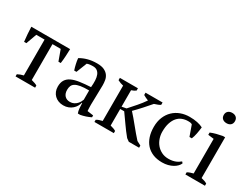

<svg xmlns="http://www.w3.org/2000/svg" viewBox="-60 -1175 2196 1687"><g transform="rotate(30 1038.0 -332.0)"><path d="M317.9 0H119.6V-22Q133.8 -29.8 148.4 -34.9Q163.1 -40 178.7 -43.9V-407.7H94.7L55.7 -300.3H32.7Q28.3 -338.9 25.4 -375.7Q22.5 -412.6 21.5 -447.3H415Q414.1 -415 412.1 -377Q410.2 -338.9 404.8 -300.3H381.3L342.3 -407.7H258.8V-43.9Q300.3 -33.2 317.9 -22Z M817.4 -117.2Q817.4 -97.7 818.1 -83.3Q818.8 -68.8 819.8 -52.7L881.3 -43.9V-24.9Q859.4 -13.7 832 -4.6Q804.7 4.4 779.8 8.8H756.8Q748.5 -12.2 746.6 -36.6Q744.6 -61 743.7 -90.3H739.7Q735.8 -72.3 725.6 -54.2Q715.3 -36.1 698.7 -21.5Q682.1 -6.8 659.4 2.2Q636.7 11.2 608.4 11.2Q581.5 11.2 558.8 2.4Q536.1 -6.3 519.8 -22.2Q503.4 -38.1 494.4 -60.1Q485.4 -82 485.4 -108.9Q485.4 -150.4 502 -176.5Q518.6 -202.6 550.8 -217.8Q583 -232.9 630.9 -239.7Q678.7 -246.6 741.2 -250Q744.6 -288.1 743.2 -319.1Q741.7 -350.1 732.9 -372.1Q724.1 -394 707.5 -406Q690.9 -418 664.1 -418Q651.4 -418 636 -416.5Q620.6 -415 605 -409.2L563 -302.2H540Q531.2 -329.1 524.7 -357.7Q518.1 -386.2 515.6 -414.1Q549.3 -434.6 591.1 -446Q632.8 -457.5 684.1 -457.5Q729.5 -457.5 756.6 -444.6Q783.7 -431.6 798.3 -411.4Q813 -391.1 817.4 -365.7Q821.8 -340.3 821.8 -315.4Q821.8 -262.2 819.6 -212.6Q817.4 -163.1 817.4 -117.2ZM644 -44.4Q666.5 -44.4 683.6 -53.2Q700.7 -62 712.4 -74.5Q724.1 -86.9 731.2 -100.3Q738.3 -113.8 741.2 -122.6V-216.3Q689 -216.8 656 -211.2Q623 -205.6 604 -194.1Q585 -182.6 577.9 -165.3Q570.8 -147.9 570.8 -125.5Q570.8 -86.9 590.6 -65.7Q610.4 -44.4 644 -44.4Z M1180.2 -447.3H1353V-423.8Q1343.8 -417 1329.1 -411.1Q1314.5 -405.3 1293 -398.4Q1262.2 -362.3 1228 -324.2Q1193.8 -286.1 1156.7 -249Q1176.8 -227.5 1198.5 -201.4Q1220.2 -175.3 1242.7 -147.9Q1265.1 -120.6 1287.4 -93.8Q1309.6 -66.9 1331.1 -43.9L1373 -22V0H1268.6L1240.2 -20.5Q1200.2 -68.8 1167 -116.9Q1133.8 -165 1099.6 -211.9H1059.1V-43.9Q1076.7 -39.6 1091.6 -34.2Q1106.4 -28.8 1116.7 -22V0H919.9V-22Q932.1 -29.8 946.8 -34.9Q961.4 -40 978.5 -43.9V-402.3Q948.7 -408.7 919.9 -423.8V-447.3H1103V-423.8Q1094.2 -417.5 1083.7 -412.1Q1073.2 -406.7 1059.1 -402.3V-235.4L1105 -244.1Q1123 -264.6 1139.9 -283.4Q1156.7 -302.2 1172.9 -320.8Q1189 -339.4 1203.9 -358.6Q1218.8 -377.9 1232.9 -398.4Q1217.8 -404.8 1204.6 -410.6Q1191.4 -416.5 1180.2 -423.8Z M1772.5 -72.3Q1766.6 -56.2 1752.4 -41.3Q1738.3 -26.4 1717.3 -14.6Q1696.3 -2.9 1669.4 4.2Q1642.6 11.2 1611.3 11.2Q1557.6 11.2 1516.8 -5.6Q1476.1 -22.5 1448.7 -53.2Q1421.4 -84 1407.2 -127.2Q1393.1 -170.4 1393.1 -223.1Q1393.1 -279.3 1411.1 -323Q1429.2 -366.7 1460.7 -396.7Q1492.2 -426.8 1533.9 -442.1Q1575.7 -457.5 1623.5 -457.5Q1667.5 -457.5 1701.9 -450.2Q1736.3 -442.9 1760.3 -430.2Q1758.8 -415.5 1756.3 -398.2Q1753.9 -380.9 1750.5 -363.8Q1747.1 -346.7 1742.7 -331.1Q1738.3 -315.4 1732.9 -303.2H1709L1671.4 -409.2Q1665 -413.6 1656.7 -415.8Q1648.4 -418 1629.9 -418Q1599.1 -418 1571.8 -407.5Q1544.4 -397 1523.9 -373.8Q1503.4 -350.6 1491.2 -313.7Q1479 -276.9 1479 -224.1Q1479 -190.4 1490 -158Q1501 -125.5 1522 -100.3Q1543 -75.2 1573.7 -59.8Q1604.5 -44.4 1643.6 -44.4Q1666 -44.4 1683.6 -47.9Q1701.2 -51.3 1715.3 -57.1Q1729.5 -63 1740.5 -70.3Q1751.5 -77.6 1760.7 -85Z M2041 0H1842.8V-22Q1856.4 -29.8 1870.6 -34.7Q1884.8 -39.6 1901.4 -43.9V-395L1842.8 -402.3V-425.3Q1869.1 -436.5 1899.2 -444.3Q1929.2 -452.1 1959.5 -457.5H1981.9V-43.9Q1999.5 -39.6 2014.2 -34.7Q2028.8 -29.8 2041 -22ZM1873 -622.6Q1873 -647 1888.7 -660.9Q1904.3 -674.8 1930.2 -674.8Q1955.6 -674.8 1970.9 -660.9Q1986.3 -647 1986.3 -622.6Q1986.3 -597.7 1970.9 -584Q1955.6 -570.3 1930.2 -570.3Q1904.3 -570.3 1888.7 -584Q1873 -597.7 1873 -622.6Z"/></g></svg>

Font: PT Astra Serif
Style: Regular
Weight: 400
Designer: A.Korolkova, I. Chaeva
Foundry: ParaType Ltd
Version: Version 1.002